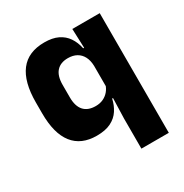

<svg xmlns="http://www.w3.org/2000/svg" viewBox="-158 -627 882 922"><g transform="rotate(-30 283.0 -165.5)"><path d="M209.5 11.5Q123.5 11.5 79.2 -45Q35 -101.5 35 -213V-273.5Q35 -387 79.5 -445Q124 -503 214 -503Q258.5 -503 288.5 -488.5Q318.5 -474 336.5 -447.5Q354.5 -421 362 -385H403.5L365 -286Q364 -316.5 353 -337.5Q342 -358.5 322 -369.8Q302 -381 274 -381Q232.5 -381 210.5 -356.2Q188.5 -331.5 188.5 -282.5V-213Q188.5 -164 210.8 -139.2Q233 -114.5 276 -114.5Q299.5 -114.5 317.8 -123Q336 -131.5 348.8 -146.5Q361.5 -161.5 367.5 -180.5L404.5 -106.5H361.5Q354.5 -73.5 337 -46.5Q319.5 -19.5 288.5 -4Q257.5 11.5 209.5 11.5ZM363 172V5L367 -127L365 -150V-348.5L367.5 -373L363 -491.5H515V172Z"/></g></svg>

Font: Anek Telugu Medium
Style: Bold
Weight: 700
Version: Version 1.003